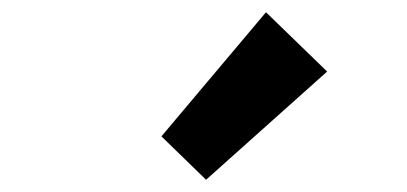

<svg xmlns="http://www.w3.org/2000/svg" viewBox="-20 -944 666 314"><path d="M317 -650 244 -721 415 -924 515 -827Z"/></svg>

Font: Source Han Sans TC
Style: Bold
Weight: 700
Designer: Ryoko NISHIZUKA Ë•øÂ°öÊ∂ºÂ≠ê (kana, bopomofo & ideographs); Paul D. Hunt (Latin, Greek & Cyrillic); Sandoll Communicatio
Foundry: Adobe
Version: Version 2.004;hotconv 1.0.118;makeotfexe 2.5.65603